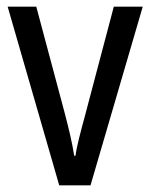

<svg xmlns="http://www.w3.org/2000/svg" viewBox="-20 -557 451 577"><path d="M158 0H252L409 -537H322L234 -204C222 -160 210 -115 207 -89H203C197 -129 185 -177 174 -219L89 -537H3Z"/></svg>

Font: Noto Sans Ethiopic Condensed
Style: Regular
Weight: 400
Width: 3
Designer: Monotype Design Team
Foundry: Monotype Imaging Inc.
Version: Version 2.102